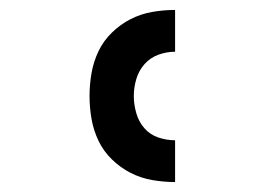

<svg xmlns="http://www.w3.org/2000/svg" viewBox="-20 -800 540 386"><path d="M332 -434Q309 -434 286 -438Q263 -442 242.5 -452.5Q222 -463 205 -479.5Q188 -496 178 -517Q168 -538 164 -561Q160 -584 160 -607Q160 -630 164 -653Q168 -676 178 -697Q188 -718 205 -734.5Q222 -751 242.5 -761.5Q263 -772 286 -776Q309 -780 332 -780V-696Q315 -696 298.5 -690Q282 -684 270.5 -671Q259 -658 254 -641Q249 -624 249 -607Q249 -590 254 -572.5Q259 -555 270.5 -542Q282 -529 298.5 -523.5Q315 -518 332 -518Z"/></svg>

Font: Iosevka Fixed
Style: Bold
Weight: 700
Monospace: yes
Designer: Belleve Invis
Foundry: Belleve Invis
Version: Version 32.3.0